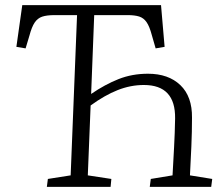

<svg xmlns="http://www.w3.org/2000/svg" viewBox="-20 -730 873 750"><path d="M336 -363Q390 -400 443 -421Q496 -442 558 -442Q638 -442 684.5 -397.5Q731 -353 730 -270Q730 -215 727.5 -158Q725 -101 722 -45L809 -31L805 0H565L569 -31L654 -45Q657 -100 660 -155Q663 -210 664 -267Q666 -398 542 -398Q490 -398 439.5 -378Q389 -358 334 -318L323 -45L415 -31L412 0H163L167 -31L256 -45L281 -671H194Q163 -671 145 -665Q127 -659 115.5 -642Q104 -625 95 -591L80 -541L44 -547L67 -710H609L623 -547L588 -541L573 -593Q564 -627 552.5 -643.5Q541 -660 523.5 -665.5Q506 -671 478 -671H348Z"/></svg>

Font: Literata 36pt Light
Style: Italic
Weight: 300
Italic angle: -2°
Designer: Latin by Veronika Burian and Jose Scaglione. Greek by Irene Vlachou. Cyrillic by Vera Evstafieva
Foundry: TypeTogether
Version: Version 3.002